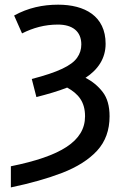

<svg xmlns="http://www.w3.org/2000/svg" viewBox="-20 -569 539 829"><path d="M26.9 240.2C110.8 222.7 185.1 201.7 249 177.2C313 152.3 363.3 120.6 399.4 81.5C435.1 42.5 453.1 -6.8 453.1 -66.9C453.1 -110.8 443.4 -146 423.3 -171.9C403.3 -197.8 378.4 -218.3 349.1 -232.9C403.8 -268.6 436 -317.4 436 -379.9C436 -500 345.7 -548.8 231 -548.8C164.6 -548.8 101.1 -535.2 41 -502L75.2 -424.8C122.6 -448.7 172.9 -462.9 230 -462.9C292.5 -462.9 331.1 -434.1 331.1 -377C331.1 -356 325.2 -336.9 313 -319.8C289.1 -285.6 230.5 -257.3 117.2 -228L137.2 -149.9C184.6 -162.1 231.4 -175.3 270 -190.9C318.4 -164.1 347.2 -129.4 347.2 -66.9C347.2 41 241.7 105.5 26.9 148.9Z"/></svg>

Font: Noto Reveo Sans
Style: Regular
Weight: 500
Designer: Monotype Design Team
Foundry: Monotype Imaging Inc.
Version: Version 2.007